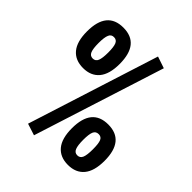

<svg xmlns="http://www.w3.org/2000/svg" viewBox="-200 -812 960 960"><g transform="rotate(45 280.0 -332.5)"><path d="M138 6 360 -691 422 -670 200 26ZM20 -529Q20 -671 135.5 -671Q251 -671 251 -529Q251 -457 221 -421Q191 -385 135.5 -385Q80 -385 50 -421Q20 -457 20 -529ZM110 -587Q102 -569 102 -529Q102 -489 109.5 -471Q117 -453 136 -453Q155 -453 162.5 -471Q170 -489 170 -529Q170 -569 162.5 -586.5Q155 -604 136 -604Q117 -604 110 -587ZM309 -133Q309 -275 424.5 -275Q540 -275 540 -133Q540 -61 510 -25Q480 11 424.5 11Q369 11 339 -25Q309 -61 309 -133ZM425 -207Q405 -207 397.5 -189.5Q390 -172 390 -132.5Q390 -93 397.5 -74.5Q405 -56 424 -56Q443 -56 450.5 -74Q458 -92 458 -132.5Q458 -173 451 -190Q444 -207 425 -207Z"/></g></svg>

Font: Titillium Web[RUS by Daymarius]
Style: Regular
Weight: 600
Designer: Cyrillization by Daymarius
Foundry: Cyrillization by Daymarius
Version: Version 1.002 September 11, 2018